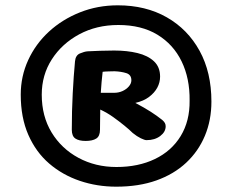

<svg xmlns="http://www.w3.org/2000/svg" viewBox="-20 -979 850 722"><path d="M58 -623Q58 -692 86 -753Q114 -814 164 -860Q214 -906 280.5 -932.5Q347 -959 423 -959Q528 -959 607 -914Q686 -869 730.5 -788Q775 -707 775 -597Q775 -527 750.5 -468.5Q726 -410 680 -367Q634 -324 568 -300.5Q502 -277 417 -277Q345 -277 280 -299Q215 -321 165 -364Q115 -407 86.5 -472Q58 -537 58 -623ZM137 -623Q137 -542 174 -481Q211 -420 275 -385.5Q339 -351 418 -351Q500 -351 562.5 -381Q625 -411 659.5 -467.5Q694 -524 693 -601Q694 -684 663 -748Q632 -812 572 -848.5Q512 -885 425 -885Q343 -885 278 -850Q213 -815 175 -756Q137 -697 137 -623ZM302 -449Q277 -449 263.5 -458Q250 -467 250 -491Q250 -562 253.5 -628.5Q257 -695 262 -748Q264 -771 280.5 -778Q297 -785 309 -786Q328 -787 355.5 -788Q383 -789 409 -789Q458 -789 497 -779.5Q536 -770 559 -748.5Q582 -727 582 -691Q582 -669 571.5 -649.5Q561 -630 540.5 -614.5Q520 -599 489 -592Q523 -574 546.5 -559Q570 -544 590 -528Q597 -522 600 -516.5Q603 -511 603 -504Q603 -483 582.5 -467.5Q562 -452 531 -452Q524 -452 509.5 -459Q495 -466 479 -479Q467 -491 448 -506.5Q429 -522 406 -538.5Q383 -555 357 -567Q357 -553 356.5 -533Q356 -513 356 -491Q356 -467 342 -458Q328 -449 302 -449ZM359 -630Q366 -630 382 -630Q398 -630 409 -630Q426 -630 440.5 -636.5Q455 -643 464.5 -654Q474 -665 474 -677Q474 -698 455 -704Q436 -710 411 -711Q405 -711 388.5 -710.5Q372 -710 366 -709Q364 -690 362 -670.5Q360 -651 359 -630Z"/></svg>

Font: Playpen Sans Arabic
Style: Bold
Weight: 700
Version: Version 2.000